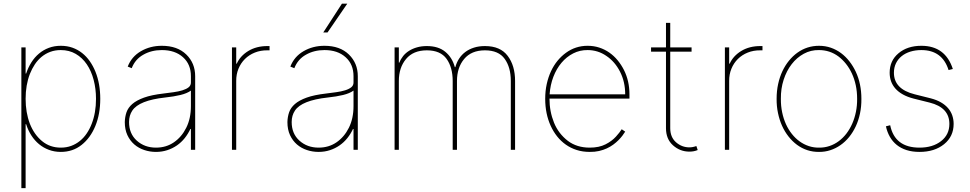

<svg xmlns="http://www.w3.org/2000/svg" viewBox="-20 -798 5166 1023"><path d="M116.5 204.5H93.8V-545.5H116.5V-406.2H119.3Q130 -438.6 147.2 -465.7Q164.4 -492.9 187.9 -512.6Q211.3 -532.3 240.4 -543.1Q269.5 -554 304 -554Q337.7 -554 366.1 -543.9Q394.5 -533.7 417.6 -515.4Q440.7 -497.2 458.5 -471.8Q476.2 -446.4 488.6 -415.8Q514.2 -351.9 514.2 -271.3Q514.2 -190.3 487.9 -126.4Q461.6 -62.9 414.8 -25.9Q367.9 11.4 304 11.4Q270.2 11.4 240.9 0.5Q211.6 -10.3 188.2 -29.7Q164.8 -49 147.2 -76.2Q129.6 -103.3 119.3 -136.4H116.5ZM304 -11.4Q334.2 -11.4 359.6 -20.8Q384.9 -30.2 405.7 -47.1Q426.5 -63.9 442.3 -87.4Q458.1 -110.8 468.8 -138.8Q491.5 -197.1 491.5 -271.3Q491.5 -324.9 479 -372.3Q466.6 -419.7 442.6 -455.1Q418.7 -490.4 383.7 -510.8Q348.7 -531.2 304 -531.2Q273.4 -531.2 248 -521.8Q222.7 -512.4 202.1 -495.6Q181.5 -478.7 165.8 -455.3Q150.2 -431.8 139.2 -404.1Q116.5 -345.5 116.5 -271.3Q116.5 -198.5 138.8 -139.6Q161.9 -80.6 204.5 -45.8Q246.4 -11.4 304 -11.4Z M811.1 11.4Q778.8 11.4 748.8 1.4Q718.8 -8.5 695.7 -28.4Q672.6 -48.3 658.7 -78.1Q644.9 -108 644.9 -147.7Q645.6 -175.1 653.9 -199.6Q662.3 -224.1 684.8 -243.8Q707.4 -263.5 747.3 -277.9Q787.3 -292.3 850.9 -299.7Q878.6 -303.3 905 -306.8Q931.5 -310.4 952.2 -316.8Q973 -323.2 985.3 -333.1Q997.5 -343 997.2 -359.4V-392Q997.2 -455.3 955.3 -492.9Q913 -531.2 842.3 -531.2Q786.9 -531.2 744 -506.7Q700.3 -482.6 681.8 -434.7L660.5 -443.2Q681.1 -496.4 730.8 -525.2Q780.2 -554 842.3 -554Q925.1 -554 972.7 -507.5Q1019.9 -461.3 1019.9 -392V0H997.2V-110.8H994.3Q981.9 -84.2 964 -61.8Q946 -39.4 922.8 -23.3Q899.5 -7.1 871.4 2.1Q843.4 11.4 811.1 11.4ZM811.1 -11.4Q865.4 -11.4 906.6 -39.8Q948.2 -68.5 972.3 -117.2Q997.2 -166.5 997.2 -233V-315.3Q976.6 -300.4 941.4 -291.9Q906.2 -283.4 859.4 -278.4Q720.9 -263.1 685 -208.8Q667.6 -182.9 667.6 -147.7Q667.6 -85.9 708.8 -48.7Q750.4 -11.4 811.1 -11.4Z M1238.6 0H1215.9V-545.5H1238.6V-458.8H1241.5Q1259.9 -500 1302.9 -526.3Q1346.2 -552.6 1404.8 -552.6H1416.2V-529.8H1404.8Q1368.3 -530.2 1337.7 -517.9Q1307.2 -505.7 1285 -483.7Q1262.8 -461.6 1250.5 -431.6Q1238.3 -401.6 1238.6 -366.5Z M1511.4 0ZM1677.6 11.4Q1645.2 11.4 1615.2 1.4Q1585.2 -8.5 1562.1 -28.4Q1539.1 -48.3 1525.2 -78.1Q1511.4 -108 1511.4 -147.7Q1512.1 -175.1 1520.4 -199.6Q1528.8 -224.1 1551.3 -243.8Q1573.9 -263.5 1613.8 -277.9Q1653.8 -292.3 1717.3 -299.7Q1745 -303.3 1771.5 -306.8Q1797.9 -310.4 1818.7 -316.8Q1839.5 -323.2 1851.7 -333.1Q1864 -343 1863.6 -359.4V-392Q1863.6 -455.3 1821.7 -492.9Q1779.5 -531.2 1708.8 -531.2Q1653.4 -531.2 1610.4 -506.7Q1566.8 -482.6 1548.3 -434.7L1527 -443.2Q1547.6 -496.4 1597.3 -525.2Q1646.7 -554 1708.8 -554Q1791.5 -554 1839.1 -507.5Q1886.4 -461.3 1886.4 -392V0H1863.6V-110.8H1860.8Q1848.4 -84.2 1830.4 -61.8Q1812.5 -39.4 1789.2 -23.3Q1766 -7.1 1737.9 2.1Q1709.9 11.4 1677.6 11.4ZM1677.6 -11.4Q1731.9 -11.4 1773.1 -39.8Q1814.6 -68.5 1838.8 -117.2Q1863.6 -166.5 1863.6 -233V-315.3Q1843 -300.4 1807.9 -291.9Q1772.7 -283.4 1725.9 -278.4Q1587.4 -263.1 1551.5 -208.8Q1534.1 -182.9 1534.1 -147.7Q1534.1 -85.9 1575.3 -48.7Q1616.8 -11.4 1677.6 -11.4ZM1725.1 -625H1702.4L1801.8 -778.4H1830.3Z M2724.4 0H2701.7V-366.5Q2701.7 -438.9 2669 -484.4Q2636.4 -529.8 2563.9 -529.8Q2491.5 -529.8 2453.1 -483.7Q2414.8 -437.9 2414.8 -366.5V0H2392V-366.5Q2392 -438.9 2359.4 -484.4Q2326.7 -529.8 2254.3 -529.8Q2181.8 -529.8 2143.5 -483.7Q2105.1 -437.9 2105.1 -366.5V0H2082.4V-545.5H2105.1V-464.5H2108Q2115.1 -483.3 2128 -499.5Q2141 -515.6 2159.6 -527.3Q2178.3 -539.1 2202.1 -545.8Q2225.9 -552.6 2254.3 -552.6Q2315.7 -552.6 2352.6 -522Q2389.6 -491.5 2403.4 -440.3H2406.2Q2412.6 -464.8 2426 -485.4Q2439.3 -506 2459.2 -521Q2479 -535.9 2505.3 -544.2Q2531.6 -552.6 2563.9 -552.6Q2646 -552.6 2685 -500.4Q2724.4 -448.5 2724.4 -366.5Z M3122.2 11.4Q3084.5 11.4 3052.7 1.2Q3021 -8.9 2994.9 -27.3Q2968.7 -45.8 2948.5 -71.2Q2928.3 -96.6 2914.4 -127.1Q2884.9 -191.4 2884.9 -271.3Q2884.9 -313.2 2893.1 -350.3Q2901.3 -387.4 2915.8 -418.5Q2930.4 -449.6 2950.6 -474.3Q2970.9 -498.9 2995.4 -516.7Q3046.5 -554 3110.8 -554Q3144.2 -554 3173.3 -544.4Q3202.4 -534.8 3226.9 -517.6Q3251.4 -500.4 3271 -476.6Q3290.5 -452.8 3304.7 -424.7Q3333.8 -366.5 3333.8 -295.5V-272.7H2907.7Q2907.7 -204.2 2931.8 -144.5Q2955.6 -85.9 3006 -47.2Q3053.6 -11.4 3122.2 -11.4Q3172.2 -11.4 3206.7 -29.1Q3224.1 -38 3237.7 -48.3Q3251.4 -58.6 3261.7 -70Q3282.3 -92.7 3292.6 -109.4L3311.1 -96.6Q3305 -86.6 3296 -74.8Q3286.9 -62.9 3274.9 -50.8Q3262.8 -38.7 3247.3 -27.3Q3231.9 -16 3213.1 -7.3Q3194.2 1.4 3171.5 6.6Q3148.8 11.7 3122.2 11.4ZM3311.1 -295.5Q3311.1 -362.2 3283.7 -415.8Q3256.4 -469.5 3210.9 -500Q3165.8 -531.2 3110.8 -531.2Q3069.6 -531.6 3034.1 -513.5Q2998.6 -495.4 2971.8 -463.6Q2945 -431.8 2928.4 -388.7Q2911.9 -345.5 2908.4 -295.5Z M3653.4 9.9Q3603.3 9.9 3565.7 -23.8Q3528.4 -57.2 3528.4 -115.1V-522.7H3448.9V-545.5H3528.4V-676.1H3551.1V-545.5H3664.8V-522.7H3551.1V-115.1Q3551.1 -67.5 3581.7 -40.1Q3612.9 -12.8 3653.4 -12.8Q3670.8 -12.8 3690.3 -19.9L3697.4 1.4Q3677.6 9.9 3653.4 9.9Z M3865.1 0H3842.3V-545.5H3865.1V-458.8H3867.9Q3886.4 -500 3929.3 -526.3Q3972.7 -552.6 4031.2 -552.6H4042.6V-529.8H4031.2Q3994.7 -530.2 3964.1 -517.9Q3933.6 -505.7 3911.4 -483.7Q3889.2 -461.6 3877 -431.6Q3864.7 -401.6 3865.1 -366.5Z M4343.8 11.4Q4311.1 11.7 4281.4 2Q4251.8 -7.8 4226.7 -26.3Q4201.7 -44.7 4181.3 -70.7Q4160.9 -96.6 4146.8 -128Q4132.8 -159.4 4125.2 -195.8Q4117.5 -232.2 4117.9 -271.3Q4117.9 -313.6 4126.1 -350.7Q4134.2 -387.8 4148.8 -418.7Q4163.4 -449.6 4183.6 -474.4Q4203.8 -499.3 4228.3 -517Q4279.8 -554 4343.8 -554Q4377.5 -554 4407 -543.7Q4436.4 -533.4 4461.1 -515.1Q4485.8 -496.8 4505.7 -471.2Q4525.6 -445.7 4539.8 -415.5Q4569.6 -351.6 4569.6 -271.3Q4570 -230.1 4562.1 -193.2Q4554.3 -156.2 4539.6 -124.8Q4524.9 -93.4 4504.3 -68Q4483.7 -42.6 4458.3 -24.9Q4432.9 -7.1 4403.9 2.3Q4375 11.7 4343.8 11.4ZM4343.8 -11.4Q4373.2 -11 4399.9 -20.1Q4426.5 -29.1 4449.2 -46Q4471.9 -62.9 4490.1 -86.6Q4508.2 -110.4 4521 -139.6Q4533.7 -168.7 4540.5 -202.1Q4547.2 -235.4 4546.9 -271.3Q4546.9 -310 4539.6 -343.9Q4532.3 -377.8 4519 -406.4Q4505.7 -435 4487.4 -457.9Q4469.1 -480.8 4447.4 -497.2Q4401.6 -531.2 4343.8 -531.2Q4300.1 -532 4262.8 -511.7Q4225.5 -491.5 4198.2 -456.1Q4170.8 -420.8 4155.4 -373.2Q4139.9 -325.6 4140.6 -271.3Q4140.3 -233.7 4147.4 -199.6Q4154.5 -165.5 4167.6 -136.5Q4180.8 -107.6 4199.4 -84.2Q4218 -60.7 4240.6 -44.6Q4263.1 -28.4 4289.2 -19.7Q4315.3 -11 4343.8 -11.4Z M4879.3 11.4Q4840.9 11.4 4810.7 1.8Q4780.5 -7.8 4758.2 -25.7Q4735.8 -43.7 4721.4 -68.9Q4707 -94.1 4700.3 -125L4723 -130.7Q4747.5 -11.4 4879.3 -11.4Q4949.9 -11.4 4994.3 -46.2Q5038.4 -80.6 5038.4 -137.8Q5038.4 -225.1 4933.2 -251.4L4848 -272.7Q4815 -281.2 4791 -294.6Q4767 -307.9 4751.2 -325.6Q4735.4 -343.4 4727.8 -364.7Q4720.2 -386 4720.2 -410.5Q4720.2 -474.8 4767.4 -514.2Q4814.6 -554 4889.2 -554Q5016.7 -554 5056.8 -430.4L5034.1 -424.7Q5000.4 -531.2 4889.2 -531.2Q4857.2 -531.2 4830.4 -522.9Q4803.6 -514.6 4784.1 -498.8Q4764.6 -483 4753.7 -460.6Q4742.9 -438.2 4742.9 -410.5Q4742.9 -323.2 4853.7 -295.5L4938.9 -274.1Q4970.2 -266 4993.3 -252.7Q5016.3 -239.3 5031.4 -221.8Q5046.5 -204.2 5053.8 -182.9Q5061.1 -161.6 5061.1 -137.8Q5061.1 -71 5010.3 -29.8Q4959.5 11.4 4879.3 11.4Z"/></svg>

Font: Linik Sans Thin
Style: Regular
Weight: 100
Designer: Fonts by Rasmus Andersson / Changes by Cristiano Sobral with parts from Marc Monis
Foundry: rsms
Version: Version 3.020; ttfautohint (v1.6)